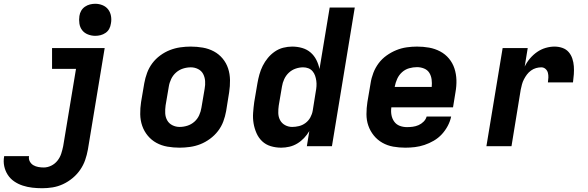

<svg xmlns="http://www.w3.org/2000/svg" viewBox="-95 -775 3115 1018"><path d="M129 223Q102 223 76 220Q50 217 25.5 209Q1 201 -19.5 187Q-40 173 -53.5 152.5Q-67 132 -72.5 106.5Q-78 81 -73 54V53H59Q56 68 63 81Q70 94 82 101Q94 108 108.5 110.5Q123 113 137 113Q157 113 176.5 103.5Q196 94 209.5 77Q223 60 229.5 40Q236 20 240 0L308 -410H181V-520H460L371 18Q366 46 356.5 73.5Q347 101 330 125.5Q313 150 289.5 169.5Q266 189 239 201.5Q212 214 184 218.5Q156 223 129 223ZM410 -585Q390 -585 371 -592.5Q352 -600 340.5 -615Q329 -630 326 -650Q323 -670 326 -690Q328 -705 335.5 -718Q343 -731 355.5 -739.5Q368 -748 382 -751.5Q396 -755 410 -755Q430 -755 448.5 -747.5Q467 -740 478.5 -725Q490 -710 493.5 -690Q497 -670 493 -650Q491 -635 484 -622Q477 -609 464.5 -600.5Q452 -592 438 -588.5Q424 -585 410 -585Z M857 8Q824 8 792.5 2.5Q761 -3 734.5 -17.5Q708 -32 688.5 -55.5Q669 -79 659 -108Q649 -137 648.5 -169.5Q648 -202 653 -234L670 -334Q675 -362 685 -389Q695 -416 712.5 -439.5Q730 -463 754.5 -481Q779 -499 806 -509.5Q833 -520 861 -524Q889 -528 916 -528Q949 -528 980.5 -522.5Q1012 -517 1039 -502.5Q1066 -488 1085.5 -464.5Q1105 -441 1114.5 -412Q1124 -383 1124.5 -350.5Q1125 -318 1120 -286L1104 -186Q1099 -158 1089 -131Q1079 -104 1061 -80.5Q1043 -57 1018.5 -39Q994 -21 967.5 -10.5Q941 0 912.5 4Q884 8 857 8ZM857 -102Q878 -102 898.5 -108.5Q919 -115 935.5 -129.5Q952 -144 961 -164Q970 -184 973 -204L990 -304Q994 -325 992.5 -345.5Q991 -366 982 -383Q973 -400 955 -409Q937 -418 917 -418Q896 -418 875.5 -411.5Q855 -405 838.5 -390.5Q822 -376 812.5 -356Q803 -336 800 -316L783 -216Q780 -195 781 -174.5Q782 -154 791.5 -137Q801 -120 819 -111Q837 -102 857 -102Z M1396 8Q1367 8 1340.5 0Q1314 -8 1295 -26Q1276 -44 1265 -69Q1254 -94 1249.5 -121Q1245 -148 1247 -176.5Q1249 -205 1253 -234L1270 -334Q1274 -357 1280.5 -380.5Q1287 -404 1298 -426Q1309 -448 1325 -467.5Q1341 -487 1362 -501.5Q1383 -516 1407 -522Q1431 -528 1454 -528Q1482 -528 1507.5 -520.5Q1533 -513 1552 -496.5Q1571 -480 1582.5 -457Q1594 -434 1599 -409L1653 -735H1786L1665 0H1532L1545 -80Q1533 -60 1517 -43Q1501 -26 1481 -14Q1461 -2 1439 3Q1417 8 1396 8ZM1454 -102Q1472 -102 1490.5 -106.5Q1509 -111 1525 -123Q1541 -135 1550.5 -152.5Q1560 -170 1563 -188L1579 -288Q1582 -303 1583 -318Q1584 -333 1582 -347Q1580 -361 1575.5 -374Q1571 -387 1562 -397.5Q1553 -408 1540 -413Q1527 -418 1512 -418Q1492 -418 1472 -411Q1452 -404 1436.5 -389.5Q1421 -375 1412 -355.5Q1403 -336 1400 -316L1383 -216Q1380 -196 1380.5 -175.5Q1381 -155 1390 -138Q1399 -121 1416.5 -111.5Q1434 -102 1454 -102Z M2054 8Q2021 8 1990 2.5Q1959 -3 1932.5 -18Q1906 -33 1887 -56.5Q1868 -80 1858 -108.5Q1848 -137 1848 -169.5Q1848 -202 1853 -234L1870 -334Q1874 -361 1884.5 -388.5Q1895 -416 1912.5 -439.5Q1930 -463 1954.5 -480.5Q1979 -498 2006 -509Q2033 -520 2061 -524Q2089 -528 2116 -528Q2149 -528 2180 -522.5Q2211 -517 2238.5 -502.5Q2266 -488 2285.5 -464.5Q2305 -441 2314.5 -412Q2324 -383 2325 -351Q2326 -319 2320 -286L2307 -206H1980Q1977 -185 1980.5 -165.5Q1984 -146 1995 -130.5Q2006 -115 2024 -108Q2042 -101 2063 -101Q2078 -101 2093.5 -103Q2109 -105 2124 -111.5Q2139 -118 2151 -130Q2163 -142 2167 -157H2297Q2292 -132 2279 -107.5Q2266 -83 2247.5 -63Q2229 -43 2205 -29Q2181 -15 2155.5 -6.5Q2130 2 2104.5 5Q2079 8 2054 8ZM1998 -314H2194Q2196 -334 2193.5 -353.5Q2191 -373 2181.5 -388.5Q2172 -404 2154 -411.5Q2136 -419 2116 -419Q2095 -419 2074 -413Q2053 -407 2036.5 -392Q2020 -377 2011 -357Q2002 -337 1998 -316Z M2484 0 2570 -520H2703L2687 -422Q2698 -445 2715 -465Q2732 -485 2753 -499.5Q2774 -514 2798 -521Q2822 -528 2845 -528Q2867 -528 2887 -521Q2907 -514 2920 -499Q2933 -484 2939.5 -464.5Q2946 -445 2947.5 -424Q2949 -403 2947.5 -381.5Q2946 -360 2943 -338H2810Q2812 -351 2812.5 -364Q2813 -377 2810 -389Q2807 -401 2797.5 -409.5Q2788 -418 2775 -418Q2761 -418 2747 -414Q2733 -410 2720.5 -401Q2708 -392 2699 -380Q2690 -368 2683 -354.5Q2676 -341 2672.5 -327.5Q2669 -314 2666 -300L2617 0Z"/></svg>

Font: Iosevka XBd Ex Obl
Style: Regular
Weight: 800
Width: 7
Italic angle: -9°
Monospace: yes
Designer: Belleve Invis
Foundry: Belleve Invis
Version: Version 32.5.0; ttfautohint (v1.8.4)